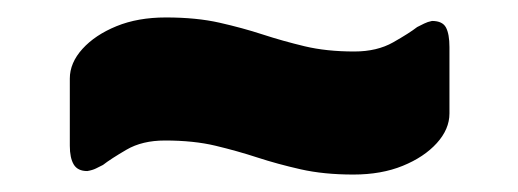

<svg xmlns="http://www.w3.org/2000/svg" viewBox="-20 -410 594 220"><path d="M80 -214Q69 -214 64.5 -221.5Q60 -229 60 -243V-320Q60 -338 74.5 -354Q89 -370 113.5 -380Q138 -390 170 -390Q205 -390 231.5 -384Q258 -378 281 -370.5Q304 -363 329 -357Q354 -351 386 -351Q412 -351 430.5 -361.5Q449 -372 458 -379Q462 -381 466 -383Q470 -385 475 -386Q487 -386 491 -378.5Q495 -371 495 -356V-280Q495 -262 480.5 -246Q466 -230 441.5 -220Q417 -210 385 -210Q351 -210 324.5 -216Q298 -222 275 -229.5Q252 -237 227 -243Q202 -249 169 -249Q143 -249 125 -238.5Q107 -228 98 -221Q94 -219 90 -217Q86 -215 80 -214Z"/></svg>

Font: Rubik Light
Style: Bold
Weight: 700
Version: Version 2.104